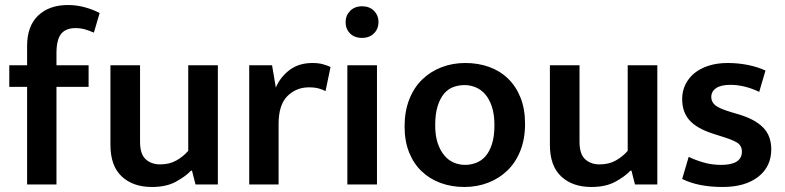

<svg xmlns="http://www.w3.org/2000/svg" viewBox="-20 -735 3127 765"><path d="M251 -715Q285 -715 318 -706Q351 -697 377 -683L354 -605Q336 -613 318.5 -618Q301 -623 281 -623Q242 -623 223.5 -600Q205 -577 205 -523V-475H333V-389H205V0H88V-389H17V-475H88V-552Q88 -631 132 -673Q176 -715 251 -715Z M730 -475H848V0H759L745 -55H741Q718 -31 680 -10.5Q642 10 585 10Q510 10 465 -32Q420 -74 420 -158V-475H538V-170Q538 -121 560.5 -100.5Q583 -80 618 -80Q655 -80 682.5 -95.5Q710 -111 730 -134Z M973 0V-475H1064L1079 -386Q1096 -427 1133 -455.5Q1170 -484 1225 -484Q1249 -484 1267 -479Q1285 -474 1297 -468L1277 -372Q1266 -378 1250 -382.5Q1234 -387 1211 -387Q1160 -387 1125 -352Q1090 -317 1090 -241V0Z M1364 0V-475H1482V0ZM1423 -584Q1392 -584 1374.5 -602Q1357 -620 1357 -647Q1357 -673 1375 -691.5Q1393 -710 1423 -710Q1452 -710 1470 -692Q1488 -674 1488 -647Q1488 -620 1470 -602Q1452 -584 1423 -584Z M2072 -241Q2072 -182 2053.5 -135Q2035 -88 2002 -56Q1969 -24 1925 -7Q1881 10 1830 10Q1779 10 1735.5 -6Q1692 -22 1660 -52.5Q1628 -83 1610 -128Q1592 -173 1592 -231Q1592 -291 1610.5 -338.5Q1629 -386 1662 -418Q1695 -450 1739 -467Q1783 -484 1834 -484Q1885 -484 1928.5 -468.5Q1972 -453 2004 -422Q2036 -391 2054 -346Q2072 -301 2072 -241ZM1950 -236Q1950 -279 1940 -309.5Q1930 -340 1913.5 -359Q1897 -378 1875.5 -387Q1854 -396 1831 -396Q1808 -396 1787 -388.5Q1766 -381 1750 -362.5Q1734 -344 1724 -313Q1714 -282 1714 -236Q1714 -194 1724 -164.5Q1734 -135 1750.5 -115.5Q1767 -96 1788.5 -87Q1810 -78 1833 -78Q1855 -78 1876.5 -86Q1898 -94 1914 -112Q1930 -130 1940 -160.5Q1950 -191 1950 -236Z M2481 -475H2599V0H2510L2496 -55H2492Q2469 -31 2431 -10.5Q2393 10 2336 10Q2261 10 2216 -32Q2171 -74 2171 -158V-475H2289V-170Q2289 -121 2311.5 -100.5Q2334 -80 2369 -80Q2406 -80 2433.5 -95.5Q2461 -111 2481 -134Z M3005 -369Q2946 -397 2890 -397Q2853 -397 2833.5 -384Q2814 -371 2814 -348Q2814 -329 2830 -315.5Q2846 -302 2894 -288L2924 -279Q2988 -260 3020.5 -227Q3053 -194 3053 -140Q3053 -71 3001 -30.5Q2949 10 2859 10Q2762 10 2698 -22L2724 -110Q2753 -96 2785.5 -87Q2818 -78 2853 -78Q2936 -78 2936 -131Q2936 -155 2916.5 -167Q2897 -179 2850 -193L2819 -203Q2757 -223 2727.5 -255.5Q2698 -288 2698 -341Q2698 -372 2711 -398.5Q2724 -425 2747.5 -444Q2771 -463 2804.5 -473.5Q2838 -484 2879 -484Q2920 -484 2958.5 -476.5Q2997 -469 3030 -454Z"/></svg>

Font: Ek Mukta SemiBold
Style: Regular
Weight: 600
Designer: Girish Dalvi and Yashodeep Gholap
Foundry: Ek Type
Version: Version 2.538;PS 1.002;hotconv 16.6.51;makeotf.lib2.5.65220;